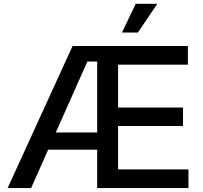

<svg xmlns="http://www.w3.org/2000/svg" viewBox="-20 -963 1037 983"><path d="M19 0 351.6 -727.5H941.9V-631.8H584.5V-412.6H917V-317.9H584.5V-95.7H944.8V0H477.5V-647.9H427.2L139.2 0ZM186.5 -196.8V-284.7H529.8V-196.8ZM604.5 -796.4 674.8 -943.4H785.2L686 -796.4Z"/></svg>

Font: Inter 20pt Medium
Style: Regular
Weight: 500
Version: Version 4.001;git-66647c0bb